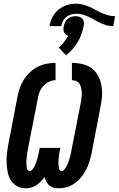

<svg xmlns="http://www.w3.org/2000/svg" viewBox="-20 -1012 646 1044"><path d="M300 12Q285 12 272 8.5Q259 5 248.5 -3.5Q238 -12 232 -24Q226 -36 221 -49Q213 -36 201.5 -24.5Q190 -13 177 -4.5Q164 4 149 8Q134 12 120 12Q94 12 72.5 0Q51 -12 38.5 -32.5Q26 -53 21.5 -77.5Q17 -102 16 -127.5Q15 -153 18 -179Q21 -205 26 -231L76 -491Q81 -515 89.5 -538Q98 -561 112 -582.5Q126 -604 145.5 -621.5Q165 -639 187.5 -650Q210 -661 234 -665.5Q258 -670 282 -670V-576Q264 -576 245.5 -567Q227 -558 214 -543Q201 -528 194.5 -510Q188 -492 185 -473L134 -213Q133 -206 131.5 -199Q130 -192 128.5 -185Q127 -178 126.5 -171Q126 -164 125.5 -157Q125 -150 124 -143Q123 -136 123.5 -129Q124 -122 124 -115Q124 -108 125 -101.5Q126 -95 130 -88.5Q134 -82 141 -82Q149 -82 155.5 -89.5Q162 -97 166 -104.5Q170 -112 173 -120Q176 -128 179 -136Q182 -144 184 -152Q186 -160 188 -168.5Q190 -177 191.5 -185Q193 -193 195 -201L196 -208H308L307 -201Q305 -193 303.5 -185Q302 -177 301 -168.5Q300 -160 299 -152Q298 -144 298 -136Q298 -128 298 -120Q298 -112 299 -104.5Q300 -97 303.5 -89.5Q307 -82 316 -82Q323 -82 329 -89Q335 -96 339.5 -103.5Q344 -111 347 -118.5Q350 -126 353 -134Q356 -142 358 -149.5Q360 -157 362 -165Q364 -173 366 -181Q368 -189 369 -197L420 -457Q422 -470 423.5 -482.5Q425 -495 424.5 -508Q424 -521 421.5 -533Q419 -545 413 -555Q407 -565 395.5 -570.5Q384 -576 371 -576V-670Q400 -670 428 -663.5Q456 -657 477.5 -641.5Q499 -626 512 -602.5Q525 -579 530.5 -552Q536 -525 535 -496.5Q534 -468 528 -439L478 -179Q473 -156 466.5 -134Q460 -112 449 -91Q438 -70 423 -50.5Q408 -31 388 -16.5Q368 -2 345 5Q322 12 300 12ZM249 -870Q253 -894 265 -918Q277 -942 298 -959.5Q319 -977 344 -984.5Q369 -992 393 -992Q413 -992 431.5 -987Q450 -982 467 -974.5Q484 -967 500 -958Q516 -949 533 -941.5Q550 -934 568 -929Q586 -924 606 -924L596 -870Q571 -870 549 -878Q527 -886 506 -897L483 -910Q463 -921 441 -929Q419 -937 394 -937Q380 -937 366 -933Q352 -929 340 -919.5Q328 -910 321.5 -896.5Q315 -883 313 -870ZM339 -711 299 -754Q316 -767 328.5 -783.5Q341 -800 351 -818Q343 -820 337 -825Q331 -830 328 -837Q325 -844 325 -852.5Q325 -861 327 -870Q329 -880 334 -891Q339 -902 348.5 -909.5Q358 -917 369 -920.5Q380 -924 391 -924Q402 -924 412 -920.5Q422 -917 428.5 -909.5Q435 -902 436 -891Q437 -880 435 -870Q430 -848 422.5 -826Q415 -804 402.5 -783.5Q390 -763 374 -744.5Q358 -726 339 -711Z"/></svg>

Font: Lode
Style: Bold Italic
Weight: 700
Italic angle: -11°
Monospace: yes
Designer: Belleve Invis
Foundry: Belleve Invis
Version: Version 29.2.0; ttfautohint (v1.8.3)